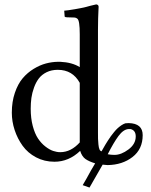

<svg xmlns="http://www.w3.org/2000/svg" viewBox="-20 -718 680 864"><path d="M240.2 -403.8Q211.9 -403.8 189.9 -393.1Q168 -382.3 154.8 -365Q141.6 -347.7 133.1 -324Q124.5 -300.3 121.3 -277.3Q118.2 -254.4 118.2 -229Q118.2 -186 127.4 -151.1Q136.7 -116.2 151.1 -94.7Q165.5 -73.2 184.1 -58.8Q202.6 -44.4 219.2 -38.8Q235.8 -33.2 251 -33.2Q299.8 -33.2 339.8 -78.1L338.9 -77.1V-346.2V-345.2Q306.6 -403.8 240.2 -403.8ZM495.1 -21Q525.4 -21 558.1 -45.4Q590.8 -69.8 590.8 -104Q590.8 -131.3 567.9 -137.2H558.1Q535.2 -135.7 513.2 -106Q491.2 -76.2 464.8 -23.9Q479.5 -21 495.1 -21ZM622.1 -109.9Q622.1 -46.9 576.4 -11.5Q530.8 23.9 463.9 24.9Q457 24.9 453.1 23.9Q445.8 23.9 441.9 22.9Q433.1 38.1 423.1 55.7Q413.1 73.2 401.1 94Q389.2 114.7 382.8 126L352.1 115.2Q354.5 110.4 369.1 85.9Q390.6 45.9 408.2 17.1Q380.9 8.8 364.7 -2.4Q348.6 -13.7 340.8 -39.1Q289.6 9.8 225.1 9.8Q179.7 9.8 142.3 -10Q105 -29.8 81.8 -62Q58.6 -94.2 45.9 -132.8Q33.2 -171.4 33.2 -210.9Q33.2 -260.3 46.9 -300.3Q60.5 -340.3 82 -365.7Q103.5 -391.1 131.6 -408.2Q159.7 -425.3 186.8 -432.4Q213.9 -439.5 240.2 -439.9H251Q304.2 -437.5 338.9 -416V-564Q338.9 -626 328.1 -633.8Q321.3 -639.2 313 -639.2Q301.8 -640.1 282.2 -640.1Q273.9 -640.1 271 -643.1L269 -669.9Q272 -669.9 278.1 -670.9Q284.2 -671.9 287.1 -671.9Q351.6 -681.2 386.2 -691.9Q393.6 -693.4 413.1 -698.2Q423.8 -696.8 423.8 -687Q423.8 -686.5 423.1 -672.6Q422.4 -658.7 421.6 -634.5Q420.9 -610.4 420.9 -584V-122.1Q420.9 -103.5 421.1 -93.3Q421.4 -83 422.9 -68.1Q424.3 -53.2 427.7 -45.7Q431.2 -38.1 437 -37.1Q438 -38.6 444.1 -49.6Q450.2 -60.5 453.9 -66.7Q457.5 -72.8 465.3 -85Q473.1 -97.2 478.8 -105Q484.4 -112.8 493.2 -123.5Q502 -134.3 509.5 -141.1Q517.1 -147.9 526.1 -154.1Q535.2 -160.2 543.9 -163.1Q546.4 -163.1 551.5 -163.6Q556.6 -164.1 559.1 -164.1Q622.1 -162.6 622.1 -109.9Z"/></svg>

Font: Common Serif News
Style: Regular
Weight: 450
Designer: Philipp H. Poll, Khaled Hosny
Foundry: Stefan Peev, Context Ltd.
Version: Version 1.026